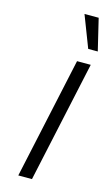

<svg xmlns="http://www.w3.org/2000/svg" viewBox="-137 -956 585 1006"><g transform="rotate(15 156.0 -453.5)"><path d="M73.4 0 215.8 -658H290.1L147.6 0ZM255.7 -735.1 189.5 -907H266.4L307.6 -735.1Z"/></g></svg>

Font: Ysabeau
Style: Bold Italic
Weight: 700
Italic angle: -12°
Designer: Christian Thalmann (Catharsis Fonts)
Version: Version 2.002